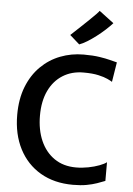

<svg xmlns="http://www.w3.org/2000/svg" viewBox="-65 -1060 771 1115"><g transform="rotate(5 320.5 -502.0)"><path d="M45.5 -369Q45.5 -461.5 73.5 -532.8Q101.5 -604 150.8 -652.8Q200 -701.5 264 -726.2Q328 -751 399.5 -751Q454.5 -751 492 -745.2Q529.5 -739.5 554.2 -733Q579 -726.5 595.5 -722.5L577 -607.5Q568.5 -613 549 -622.2Q529.5 -631.5 495.2 -639.2Q461 -647 408 -647Q339 -647 287 -614.2Q235 -581.5 206.2 -521Q177.5 -460.5 177.5 -376.5Q177.5 -293.5 205.2 -230Q233 -166.5 285.5 -130.2Q338 -94 412 -94Q447.5 -94 483.5 -101Q519.5 -108 547.8 -118.8Q576 -129.5 589 -140V-31Q568 -22.5 542 -13.5Q516 -4.5 482.2 1.8Q448.5 8 403 8Q293.5 8 213.2 -39Q133 -86 89.2 -171Q45.5 -256 45.5 -369ZM368.5 -807.5 312 -857.5Q314 -859.5 330.2 -874.5Q346.5 -889.5 369 -910.8Q391.5 -932 414.2 -953.8Q437 -975.5 452.8 -992Q468.5 -1008.5 470 -1012L555.5 -947.5Q539 -929 515.5 -907.5Q492 -886 465.5 -865.8Q439 -845.5 413.8 -830Q388.5 -814.5 368.5 -807.5Z"/></g></svg>

Font: Merriweather Sans Medium
Style: Regular
Weight: 500
Designer: Eben Sorkin
Foundry: Eben Sorkin
Version: Version 2.001